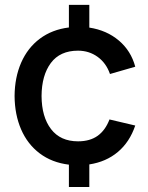

<svg xmlns="http://www.w3.org/2000/svg" viewBox="-20 -740 608 790"><path d="M263.5 -62.5Q193.5 -71 143.2 -109Q93 -147 66.8 -207.8Q40.5 -268.5 40 -345Q40.5 -421.5 67.2 -482.5Q94 -543.5 144.2 -581Q194.5 -618.5 263.5 -627V-720H347.5V-626.5Q419 -615.5 469 -573.2Q519 -531 536.5 -465.5L432.5 -435.5Q417 -480.5 381.8 -506Q346.5 -531.5 301 -531.5Q227 -531.5 189.2 -480.8Q151.5 -430 151 -345Q151.5 -259 190 -208.8Q228.5 -158.5 301 -158.5Q350 -158.5 381.8 -181.2Q413.5 -204 430.5 -248.5L536.5 -223.5Q513.5 -155.5 465 -114.8Q416.5 -74 347.5 -63.5V29.5H263.5Z"/></svg>

Font: Hauora SemiBold
Style: Regular
Weight: 600
Designer: Wayne Shih
Foundry: WCYS
Version: Version 1.001